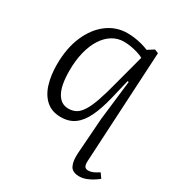

<svg xmlns="http://www.w3.org/2000/svg" viewBox="-178 -630 888 966"><g transform="rotate(30 265.5 -147.0)"><path d="M427 137Q426 161 432.5 169.5Q439 178 453 178Q466 178 480 172Q494 166 512 154L531 181Q519 191 502 201.5Q485 212 466 219Q447 226 428 226Q388 226 375 200.5Q362 175 365 128L380 -81L407 -310L400 -311L373 -198Q356 -128 333.5 -81Q311 -34 278.5 -10Q246 14 199 14Q146 14 113 -15.5Q80 -45 65 -95Q50 -145 50 -205Q50 -301 80.5 -371.5Q111 -442 163 -481Q215 -520 280 -520Q301 -520 322.5 -517Q344 -514 364.5 -508.5Q385 -503 404 -495L440 -518L462 -509ZM210 -42Q235 -42 254 -52.5Q273 -63 289.5 -89Q306 -115 322 -161Q338 -207 356 -278L401 -447Q387 -455 367 -461Q347 -467 326 -470.5Q305 -474 286 -474Q250 -474 219.5 -455.5Q189 -437 166.5 -402Q144 -367 132 -318.5Q120 -270 120 -211Q120 -126 143.5 -84Q167 -42 210 -42Z"/></g></svg>

Font: Literata 24pt Light
Style: Italic
Weight: 300
Italic angle: -2°
Designer: Latin by Veronika Burian and Jose Scaglione. Greek by Irene Vlachou. Cyrillic by Vera Evstafieva
Foundry: TypeTogether
Version: Version 3.103;gftools[0.9.29]